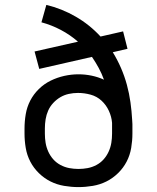

<svg xmlns="http://www.w3.org/2000/svg" viewBox="-20 -755 640 783"><path d="M300 8Q271 8 241.5 3Q212 -2 186 -15Q160 -28 138.5 -49Q117 -70 103.5 -96Q90 -122 85 -151.5Q80 -181 80 -210V-231Q80 -260 85 -289.5Q90 -319 103.5 -345Q117 -371 138.5 -392Q160 -413 186.5 -426Q213 -439 242 -445.5Q271 -452 300 -452Q327 -452 353.5 -446.5Q380 -441 404 -430Q395 -455 382.5 -478Q370 -501 355 -523L140 -474L121 -545L298 -585Q266 -613 228 -633Q190 -653 149 -664L169 -735Q232 -720 289 -687Q346 -654 390 -606L482 -627L500 -556L440 -542Q459 -511 473.5 -477.5Q488 -444 497.5 -409Q507 -374 512 -338Q517 -302 519 -266Q520 -257 520 -248.5Q520 -240 520 -231V-210Q520 -181 515 -151.5Q510 -122 496.5 -96Q483 -70 461.5 -49Q440 -28 414 -15Q388 -2 358.5 3Q329 8 300 8ZM300 -66Q319 -66 337.5 -69.5Q356 -73 373 -82Q390 -91 402.5 -105Q415 -119 423 -136.5Q431 -154 434 -172.5Q437 -191 437 -210V-221Q437 -229 437 -237Q437 -245 437 -254Q435 -279 424 -303Q413 -327 394 -344.5Q375 -362 349.5 -369Q324 -376 298 -376Q279 -376 260.5 -372Q242 -368 226 -358.5Q210 -349 197 -335Q184 -321 176.5 -304Q169 -287 166 -268.5Q163 -250 163 -231V-210Q163 -191 166 -172.5Q169 -154 177 -136.5Q185 -119 197.5 -105Q210 -91 227 -82Q244 -73 262.5 -69.5Q281 -66 300 -66Z"/></svg>

Font: Iosevka Curly Extended
Style: Regular
Weight: 400
Width: 7
Monospace: yes
Designer: Belleve Invis
Foundry: Belleve Invis
Version: Version 11.1.0; ttfautohint (v1.8.3)